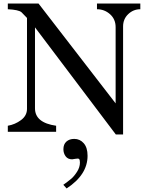

<svg xmlns="http://www.w3.org/2000/svg" viewBox="-20 -742 855 1081"><path d="M24 -34Q65 -41 98.5 -66Q132 -91 132 -129V-641Q132 -642 101 -673Q85 -687 24 -690V-722H197L631 -160V-589Q631 -634 599.5 -662Q568 -690 526 -690V-722H770V-690Q731 -690 702 -662.5Q673 -635 673 -593V15H632L177 -588V-132Q177 -51 296 -34V0H24ZM355 319 337 299V298Q365 278 381 264.5Q397 251 413.5 225.5Q430 200 430 173Q430 157 425 153Q420 149 405.5 152Q391 155 386 155Q362 155 349.5 138Q337 121 337 98Q337 70 354 55Q371 40 398 40Q430 40 451.5 64.5Q473 89 473 135Q473 242 355 319Z"/></svg>

Font: Academico
Style: Regular
Weight: 400
Foundry: Steinberg Media Technologies GmbH
Version: Version 0.902